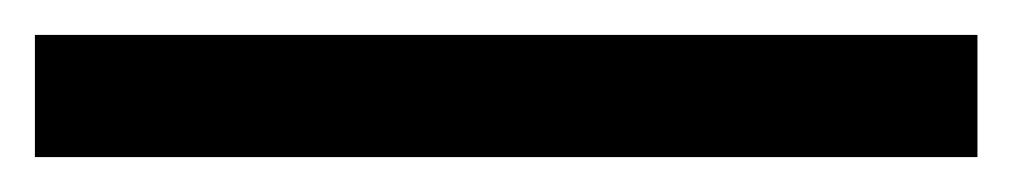

<svg xmlns="http://www.w3.org/2000/svg" viewBox="-20 35 580 110"><path d="M0 55H540V125H0Z"/></svg>

Font: Trickster
Style: Regular
Weight: 400
Designer: Jean-Baptiste Morizot
Foundry: Jean-Baptiste Morizot
Version: Version 2.000;PS 2.0;hotconv 1.0.88;makeotf.lib2.5.647800